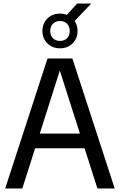

<svg xmlns="http://www.w3.org/2000/svg" viewBox="-20 -1073 682 1093"><path d="M9.5 0 250.5 -740H392L633 0H534.5L461.5 -229H180L107 0ZM206.5 -312.5H435L320.5 -671.5ZM321.5 -798Q278 -798 249.8 -826Q221.5 -854 221.5 -897Q221.5 -939.5 249.8 -967.5Q278 -995.5 321.5 -995.5Q342.5 -995.5 360.5 -988.5L419.5 -1053H499.5L405 -953.5Q421.5 -929 421.5 -897Q421.5 -854 393.2 -826Q365 -798 321.5 -798ZM321.5 -840Q346 -840 361.5 -855.2Q377 -870.5 377 -897Q377 -923 361.5 -938.2Q346 -953.5 321.5 -953.5Q297 -953.5 281.5 -938.2Q266 -923 266 -897Q266 -870.5 281.5 -855.2Q297 -840 321.5 -840Z"/></svg>

Font: Encode Sans Semi Condensed Medium
Style: Regular
Weight: 500
Width: 4
Designer: Multiple Designers
Foundry: Impallari Type
Version: Version 3.000; ttfautohint (v1.8.3) -l 8 -r 50 -G 200 -x 14 